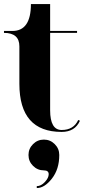

<svg xmlns="http://www.w3.org/2000/svg" viewBox="-30 -665 436 975"><path d="M271 122.1Q271 194.3 233.4 242.2Q195.8 290 156.7 290V280.3Q178.2 280.3 197.8 259.3Q217.3 238.3 217.3 219.7Q217.3 200.2 192.9 200.2Q160.6 200.2 137.7 177.2Q114.7 154.3 114.7 122.1Q114.7 89.8 137.7 66.9Q160.6 43.9 192.9 43.9Q225.1 43.9 248 66.9Q271 89.8 271 122.1ZM224.6 -105Q224.6 -4.9 283.2 -4.9Q343.8 -4.9 367.2 -55.7L376 -51.8Q350.6 4.9 283.2 4.9Q68.4 4.9 68.4 -239.3V-429.7Q68.4 -498 -9.8 -498V-507.8H33.2Q127 -507.8 127 -644.5H224.6V-507.8H361.3V-498Q293 -498 224.6 -498Q224.6 -195.3 224.6 -105Z"/></svg>

Font: spinwerad
Style: Bold
Weight: 700
Width: 7
Version: Version 0.3